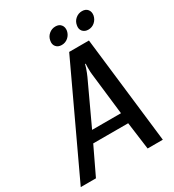

<svg xmlns="http://www.w3.org/2000/svg" viewBox="-215 -979 989 1094"><g transform="rotate(-30 280.0 -432.5)"><path d="M257 -810Q261 -834 279.5 -849.5Q298 -865 322 -865Q346 -865 358.5 -849.5Q371 -834 367 -810Q362 -786 344 -770.5Q326 -755 302 -755Q278 -755 265 -770.5Q252 -786 257 -810ZM432 -810Q436 -834 454.5 -849.5Q473 -865 497 -865Q521 -865 533.5 -849.5Q546 -834 542 -810Q537 -786 519 -770.5Q501 -755 477 -755Q453 -755 440 -770.5Q427 -786 432 -810ZM-10 0 318 -700H448L530 0H430L406 -180H176L90 0ZM209 -250H399L367 -525Q365 -535 365 -572Q365 -588 366 -595H362Q358 -579 355 -571Q346 -545 337 -525Z"/></g></svg>

Font: Scada
Style: Italic
Weight: 400
Italic angle: -10°
Designer: Jovanny Lemonad
Foundry: Jovanny Lemonad
Version: Version 4.100;PS 004.100;hotconv 1.0.88;makeotf.lib2.5.64775